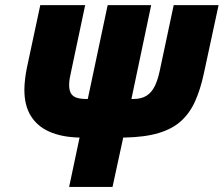

<svg xmlns="http://www.w3.org/2000/svg" viewBox="-20 -734 878 754"><path d="M251.5 0 292.5 -193.8H289.6Q221.2 -195.8 173.6 -217Q126 -238.3 100.8 -279.3Q75.7 -320.3 75.7 -381.3Q75.7 -400.4 78.6 -424.6Q81.5 -448.7 85.9 -469.2L138.2 -713.9H314.5L259.8 -455.6Q256.3 -440.4 253.9 -426.8Q251.5 -413.1 251.5 -400.9Q251.5 -377.9 259.5 -366Q267.6 -354 283 -349.6Q298.3 -345.2 320.8 -345.2H324.7L402.8 -713.9H573.7L496.1 -345.2H502.9Q534.2 -345.2 554.4 -357.4Q574.7 -369.6 587.2 -394.5Q599.6 -419.4 607.4 -456.5L662.1 -713.9H838.4L780.3 -444.3Q767.1 -383.3 746.6 -337.2Q726.1 -291 691.9 -259.5Q657.7 -228 603.5 -211.7Q549.3 -195.3 468.3 -193.8H463.9L421.9 0Z"/></svg>

Font: Open Sans SemiCondensed ExtraBold
Style: Italic
Weight: 800
Width: 4
Italic angle: -12°
Designer: Monotype Design Team
Foundry: Monotype Imaging Inc.
Version: Version 3.003